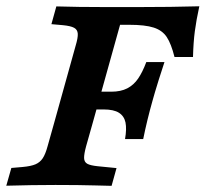

<svg xmlns="http://www.w3.org/2000/svg" viewBox="-39 -591 654 611"><path d="M160 -511 124.6 -514.1 140.3 -570.6Q207.2 -568.5 296.6 -568.5H297.1H401Q505 -568.5 595.3 -571Q585.6 -526.6 581 -491.5Q576.4 -456.4 575.2 -409.7H516.3Q505.8 -451.6 491.7 -473Q477.6 -494.4 450.2 -503.2Q422.7 -512.1 371.9 -512.1H343.1L256.5 -201.6H133.8L201.6 -445.2Q209.3 -470.7 208.5 -483.6Q207.8 -496.5 196.9 -502.5Q185.9 -508.6 160 -511ZM264.2 -299.2H411.2L395 -242.7H248ZM290.9 -242.7 315.1 -299.2Q345.3 -299.2 365.9 -309.8Q386.5 -320.5 400.5 -340.9Q414.5 -361.2 426.6 -393.5H484.4Q463.1 -328.6 454.2 -297.9L446.5 -271Q429 -209.1 416.7 -148.4H358.9Q364.5 -180.6 360.4 -201.1Q356.2 -221.5 339.6 -232.1Q323 -242.7 290.9 -242.7ZM-19 0 -2.9 -56.5 32.8 -59.6Q59.6 -62 74 -68.2Q88.4 -74.4 97 -87.4Q105.6 -100.3 112.5 -125.8L133.8 -201.6H256.5L235.1 -125.8Q228.3 -100.7 228.6 -88Q229 -75.3 238.8 -69.8Q248.6 -64.4 271.9 -62L331.8 -56.1L316.1 0.4L264.5 -0.9Q213 -2.4 137.2 -2.4H139.2H137.7Q62.4 -2.4 -19 0Z"/></svg>

Font: Playfair Micro SmCond SmLight
Style: Italic
Weight: 360
Width: 4
Italic angle: -15.6°
Designer: Claus Eggers Sørensen
Foundry: Claus Eggers Sørensen
Version: Version 2.203;Glyphs 3.3 (3326)